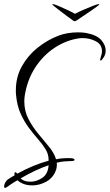

<svg xmlns="http://www.w3.org/2000/svg" viewBox="-65 -840 533 932"><path d="M413 -820Q417 -820 417 -818Q417 -817 404.5 -807.5Q392 -798 373.5 -785.5Q355 -773 337 -761Q319 -749 309 -742Q301 -737 297 -737Q294 -737 286 -743Q276 -750 260 -762Q244 -774 227.5 -786.5Q211 -799 200 -808Q189 -817 189 -818Q189 -820 192 -820Q198 -820 218 -811.5Q238 -803 261.5 -792Q285 -781 299 -773Q314 -781 339 -792Q364 -803 386 -811.5Q408 -820 413 -820ZM-40 72Q-45 72 -45 64Q-45 57 -40 47Q-35 37 -27 31Q-19 26 -10.5 20.5Q-2 15 6 11Q5 9 5 4Q5 -4 10 -4Q13 -4 19 3Q97 -40 171 -60V-63Q171 -91 156.5 -115Q142 -139 120 -164Q98 -189 75.5 -219Q53 -249 35.5 -287.5Q18 -326 13 -378Q12 -384 12 -390Q12 -396 12 -402Q12 -466 41 -518Q70 -570 116.5 -607.5Q163 -645 217 -666Q260 -683 315 -683Q335 -683 353 -680Q406 -670 427 -645Q448 -620 448 -595Q448 -576 438 -561Q428 -546 424 -546Q421 -546 421 -550Q421 -552 422.5 -556.5Q424 -561 425 -566Q428 -574 429 -580Q430 -586 430 -592Q430 -624 400.5 -639.5Q371 -655 338 -655Q334 -655 329 -655Q324 -655 319 -654Q256 -645 200 -608Q144 -571 105.5 -511.5Q67 -452 55 -375Q54 -368 53.5 -361Q53 -354 53 -348Q53 -301 73 -262.5Q93 -224 120.5 -191Q148 -158 173 -127.5Q198 -97 207 -67Q227 -71 246 -72Q265 -73 283 -72Q297 -70 297 -64Q297 -58 277 -58Q263 -58 246 -56.5Q229 -55 210 -50Q211 -47 211 -44Q211 -41 211 -39Q211 -29 208 -18Q195 22 161 41Q127 60 92 60Q58 60 35 46Q27 42 20 35Q7 42 -6.5 51Q-20 60 -33 69Q-37 72 -40 72ZM83 42Q112 42 140 23.5Q168 5 171 -38Q105 -15 35 26Q51 42 83 42Z"/></svg>

Font: Inspiration
Style: Regular
Weight: 400
Designer: Robert E. Leuschke
Foundry: Robert E. Leuschke
Version: Version 2.010; ttfautohint (v1.8.3)